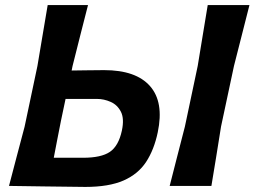

<svg xmlns="http://www.w3.org/2000/svg" viewBox="-20 -733 1004 757"><path d="M316.5 4Q227 3 154.2 2Q81.5 1 15.5 0Q30.5 -57.5 44.8 -111.8Q59 -166 77 -233.5L127.5 -472.5Q139 -541 148.5 -597.5Q158 -654 168 -713H327Q311.5 -653 297.5 -597.5Q283.5 -542 266 -472.5L262.5 -455Q288 -455.5 319.8 -455.8Q351.5 -456 390.5 -456.5Q516 -456.5 571.5 -393.5Q627 -330.5 602 -211.5Q587.5 -142.5 556 -94.5Q524.5 -46.5 466.8 -21.2Q409 4 316.5 4ZM192 -111H307.5Q379 -111 413.2 -134.2Q447.5 -157.5 460.5 -218Q470.5 -265 456.8 -292.2Q443 -319.5 416.5 -331.2Q390 -343 362 -343H238.5L220.5 -257.5Q212.5 -216 205.5 -181.2Q198.5 -146.5 192 -111ZM649 0Q664 -58.5 677.8 -112.8Q691.5 -167 709 -234L759.5 -473Q771 -543.5 780.2 -599Q789.5 -654.5 799 -713H963.5Q948.5 -654 934.5 -598.8Q920.5 -543.5 902.5 -473L851.5 -234Q840.5 -165 831.8 -111Q823 -57 813.5 0Z"/></svg>

Font: Commissioner Loud SemiBold
Style: Italic
Weight: 600
Italic angle: -12°
Designer: Kostas Bartsokas
Foundry: Kostas Bartsokas
Version: Version 1.000; ttfautohint (v1.8.3)